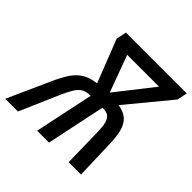

<svg xmlns="http://www.w3.org/2000/svg" viewBox="-231 -876 1037 1037"><g transform="rotate(45 287.5 -357.0)"><path d="M-48.8 0 57.6 -236.8Q81.1 -290 104.5 -326.4Q127.9 -362.8 160.4 -383.5Q192.9 -404.3 243.2 -409.7L147 -655.3L159.2 -713.9H624L611.8 -655.3L408.2 -408.7Q452.6 -402.3 476.8 -380.1Q501 -357.9 511 -320.6Q521 -283.2 522.5 -231.9L529.8 0H435.5L430.7 -231.4Q429.7 -268.1 423.6 -291.3Q417.5 -314.5 403.1 -325.9Q388.7 -337.4 361.8 -337.4H356.4L285.6 0H194.8L266.1 -337.4H260.3Q232.9 -337.4 213.9 -326.2Q194.8 -314.9 179.9 -291.3Q165 -267.6 147.9 -229.5L48.3 0ZM326.7 -422.9 492.2 -633.8H249Z"/></g></svg>

Font: Open Sans SemiCondensed Medium
Style: Italic
Weight: 500
Width: 4
Italic angle: -12°
Designer: Monotype Design Team
Foundry: Monotype Imaging Inc.
Version: Version 3.000